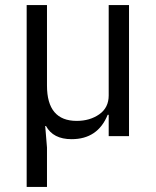

<svg xmlns="http://www.w3.org/2000/svg" viewBox="-20 -536 613 756"><path d="M85 200V-516H165V-199Q165 -60 282 -60Q334 -60 371 -86Q408 -112 408 -160V-516H488V0H408V-84H404Q365 12 262 12Q189 12 161 -40H158L165 45V200Z"/></svg>

Font: Anuphan
Style: Regular
Weight: 400
Designer: Mike Abbink, Paul van der Laan, Pieter van Rosmalen, Mint Tantisuwanna
Foundry: Bold Monday; Cadson Demak
Version: Version 3.002;hotconv 1.0.109;makeotfexe 2.5.65596